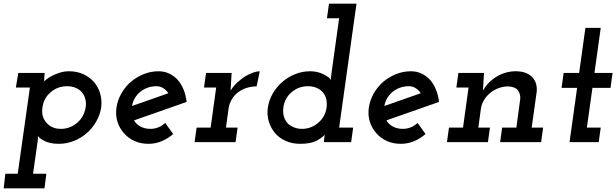

<svg xmlns="http://www.w3.org/2000/svg" viewBox="-21 -770 3338 1040"><path d="M8 171 -1 250H220L230 171H158L183 -5Q184 -13 184.5 -21Q185 -29 184 -34Q190 -22 220 -6.5Q250 9 298 9Q340 9 379 -6.5Q418 -22 449 -49Q480 -76 500.5 -112Q521 -148 527 -188Q532 -228 521.5 -263.5Q511 -299 488 -326Q464 -353 429.5 -368.5Q395 -384 353 -384Q327 -384 303.5 -376.5Q280 -369 262 -360Q243 -350 231 -340.5Q219 -331 218 -328Q218 -340 219 -352Q220 -364 221 -375H78L65 -296H141L75 171ZM443 -188Q439 -164 427.5 -142.5Q416 -121 398 -106Q380 -90 357.5 -81Q335 -72 309 -72Q283 -72 263 -81Q243 -90 230 -106Q216 -121 210.5 -142.5Q205 -164 209 -188Q212 -213 223.5 -234Q235 -255 253 -270Q271 -286 293.5 -294.5Q316 -303 342 -303Q368 -303 388.5 -294.5Q409 -286 422 -271Q435 -256 441 -234.5Q447 -213 443 -188Z M826 -303Q847 -303 863.5 -292.5Q880 -282 891 -265Q842 -248 793 -230.5Q744 -213 694 -196Q698 -219 709.5 -238.5Q721 -258 738 -272Q755 -286 777.5 -294.5Q800 -303 826 -303ZM990 -218Q986 -254 973.5 -284.5Q961 -315 942 -337Q922 -359 895.5 -371.5Q869 -384 838 -384Q796 -384 757.5 -368.5Q719 -353 688 -327Q657 -300 636.5 -264Q616 -228 610 -188Q604 -147 615 -111.5Q626 -76 650 -49Q673 -22 707 -6.5Q741 9 783 9Q821 9 854.5 -5Q888 -19 917 -44Q906 -59 895.5 -74Q885 -89 874 -104Q858 -89 837.5 -80.5Q817 -72 794 -72Q763 -72 740 -84.5Q717 -97 705 -118Q777 -143 848 -168Q919 -193 990 -218Z M1044 -79 1033 0H1255L1266 -79H1203L1217 -182Q1221 -208 1233.5 -230Q1246 -252 1266 -268Q1286 -284 1312.5 -293Q1339 -302 1369 -302L1386 -384Q1371 -384 1350.5 -377Q1330 -370 1308 -357Q1286 -343 1264.5 -323.5Q1243 -304 1228 -279Q1230 -303 1230.5 -322.5Q1231 -342 1233 -366L1234 -375H1095L1084 -296H1150L1120 -79Z M1735 -20 1733 0H1881L1892 -79H1816L1910 -750H1761L1750 -671H1816L1775 -377Q1774 -369 1772.5 -357Q1771 -345 1772 -337Q1764 -351 1731.5 -367.5Q1699 -384 1659 -384Q1617 -384 1578 -368.5Q1539 -353 1508 -326Q1477 -299 1456.5 -263.5Q1436 -228 1430 -188Q1424 -148 1435 -112Q1446 -76 1469 -49Q1492 -22 1527 -6.5Q1562 9 1604 9Q1661 9 1692 -7Q1723 -23 1738 -40Q1737 -35 1736.5 -31Q1736 -27 1735 -20ZM1514 -188Q1517 -213 1528.5 -234Q1540 -255 1558 -270Q1576 -286 1598.5 -294.5Q1621 -303 1647 -303Q1674 -303 1695.5 -293.5Q1717 -284 1730 -267Q1742 -252 1746.5 -232Q1751 -212 1748 -188Q1745 -164 1733.5 -142.5Q1722 -121 1704 -106Q1686 -90 1663.5 -81Q1641 -72 1615 -72Q1592 -72 1573 -79.5Q1554 -87 1540 -99Q1524 -115 1517 -138Q1510 -161 1514 -188Z M2193 -303Q2214 -303 2230.5 -292.5Q2247 -282 2258 -265Q2209 -248 2160 -230.5Q2111 -213 2061 -196Q2065 -219 2076.5 -238.5Q2088 -258 2105 -272Q2122 -286 2144.5 -294.5Q2167 -303 2193 -303ZM2357 -218Q2353 -254 2340.5 -284.5Q2328 -315 2309 -337Q2289 -359 2262.5 -371.5Q2236 -384 2205 -384Q2163 -384 2124.5 -368.5Q2086 -353 2055 -327Q2024 -300 2003.5 -264Q1983 -228 1977 -188Q1971 -147 1982 -111.5Q1993 -76 2017 -49Q2040 -22 2074 -6.5Q2108 9 2150 9Q2188 9 2221.5 -5Q2255 -19 2284 -44Q2273 -59 2262.5 -74Q2252 -89 2241 -104Q2225 -89 2204.5 -80.5Q2184 -72 2161 -72Q2130 -72 2107 -84.5Q2084 -97 2072 -118Q2144 -143 2215 -168Q2286 -193 2357 -218Z M2699 -79 2688 0H2910L2921 -79H2859L2886 -272Q2891 -322 2861 -353Q2831 -384 2772 -384Q2718 -384 2670 -355.5Q2622 -327 2595 -279Q2597 -303 2597.5 -322.5Q2598 -342 2600 -366L2601 -375H2462L2451 -296H2517L2487 -79H2411L2400 0H2622L2633 -79H2570L2584 -182Q2588 -208 2602 -230Q2616 -252 2636 -268Q2656 -284 2681 -293Q2706 -302 2732 -302Q2770 -300 2784.5 -280.5Q2799 -261 2797 -234L2776 -79Z M3150 -619 3116 -375H3032L3021 -294H3105L3064 0H3222L3233 -79H3158L3188 -294H3286L3297 -375H3199L3233 -619Z"/></svg>

Font: Josefin Slab Thin
Style: Italic
Weight: 100
Italic angle: -12°
Designer: Santiago Orozco
Foundry: Typemade
Version: Version 2.000